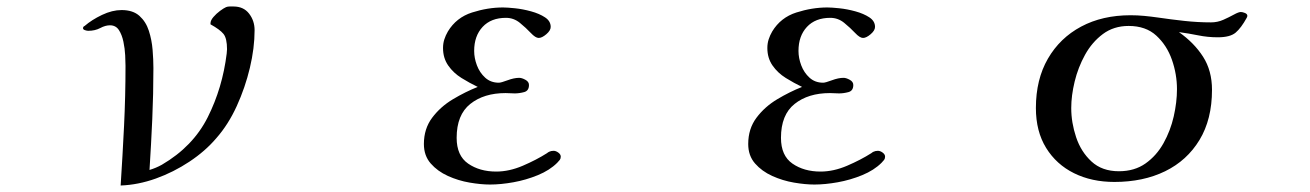

<svg xmlns="http://www.w3.org/2000/svg" viewBox="-20 -567 4040 592"><path d="M765 -474Q765 -419 750.5 -358Q736 -297 710 -240Q684 -183 647 -141Q613 -101 564 -68.5Q515 -36 460.5 -16.5Q406 3 352 5Q358 -87 362.5 -179Q367 -271 367 -364Q367 -376 366 -396.5Q365 -417 360.5 -438.5Q356 -460 346.5 -474.5Q337 -489 319 -489Q305 -489 289 -480.5Q273 -472 252 -472Q248 -472 242 -474Q236 -476 236 -480Q236 -485 241 -487Q263 -506 294.5 -521Q326 -536 355 -536Q390 -536 410 -518Q430 -500 439 -472Q448 -444 450.5 -413.5Q453 -383 453 -357Q453 -278 449.5 -199.5Q446 -121 441 -43Q451 -46 460.5 -50Q470 -54 479 -59Q575 -115 620.5 -205.5Q666 -296 679 -402Q679 -406 679.5 -409Q680 -412 680 -415Q680 -449 669 -462.5Q658 -476 629 -492Q629 -492 629 -493Q629 -494 629 -495Q629 -504 638 -514.5Q647 -525 658.5 -533.5Q670 -542 677 -545Q682 -547 688 -547Q694 -547 700 -547Q731 -547 748 -525Q765 -503 765 -474Z M1709 -84Q1709 -78 1706 -74Q1703 -70 1698 -65Q1675 -42 1638.5 -27Q1602 -12 1563 -5Q1524 2 1491 2Q1463 2 1428 -4Q1393 -10 1361 -24.5Q1329 -39 1308 -63Q1287 -87 1287 -123Q1287 -170 1312.5 -204Q1338 -238 1376.5 -261Q1415 -284 1453 -299Q1428 -311 1403 -326.5Q1378 -342 1362 -365Q1346 -388 1346 -419Q1346 -433 1350 -445.5Q1354 -458 1361 -470Q1387 -513 1435.5 -528.5Q1484 -544 1531 -544Q1544 -544 1568 -541.5Q1592 -539 1617.5 -532Q1643 -525 1660.5 -513.5Q1678 -502 1678 -484Q1678 -473 1664.5 -461.5Q1651 -450 1641 -450Q1631 -450 1616.5 -465.5Q1602 -481 1583 -496.5Q1564 -512 1540 -512Q1494 -512 1468 -484Q1442 -456 1442 -410Q1442 -388 1450.5 -365.5Q1459 -343 1476 -327.5Q1493 -312 1518 -312Q1525 -312 1545 -319.5Q1565 -327 1581 -327Q1589 -327 1600 -321Q1611 -315 1611 -305Q1611 -287 1596 -283Q1581 -279 1567 -279Q1560 -279 1553 -279.5Q1546 -280 1539 -280Q1472 -280 1430 -246.5Q1388 -213 1388 -142Q1388 -87 1423.5 -62.5Q1459 -38 1510 -38Q1550 -38 1592 -56Q1634 -74 1667 -95Q1669 -97 1673 -99Q1679 -102 1687 -102Q1694 -102 1701.5 -96.5Q1709 -91 1709 -84Z M2709 -84Q2709 -78 2706 -74Q2703 -70 2698 -65Q2675 -42 2638.5 -27Q2602 -12 2563 -5Q2524 2 2491 2Q2463 2 2428 -4Q2393 -10 2361 -24.5Q2329 -39 2308 -63Q2287 -87 2287 -123Q2287 -170 2312.5 -204Q2338 -238 2376.5 -261Q2415 -284 2453 -299Q2428 -311 2403 -326.5Q2378 -342 2362 -365Q2346 -388 2346 -419Q2346 -433 2350 -445.5Q2354 -458 2361 -470Q2387 -513 2435.5 -528.5Q2484 -544 2531 -544Q2544 -544 2568 -541.5Q2592 -539 2617.5 -532Q2643 -525 2660.5 -513.5Q2678 -502 2678 -484Q2678 -473 2664.5 -461.5Q2651 -450 2641 -450Q2631 -450 2616.5 -465.5Q2602 -481 2583 -496.5Q2564 -512 2540 -512Q2494 -512 2468 -484Q2442 -456 2442 -410Q2442 -388 2450.5 -365.5Q2459 -343 2476 -327.5Q2493 -312 2518 -312Q2525 -312 2545 -319.5Q2565 -327 2581 -327Q2589 -327 2600 -321Q2611 -315 2611 -305Q2611 -287 2596 -283Q2581 -279 2567 -279Q2560 -279 2553 -279.5Q2546 -280 2539 -280Q2472 -280 2430 -246.5Q2388 -213 2388 -142Q2388 -87 2423.5 -62.5Q2459 -38 2510 -38Q2550 -38 2592 -56Q2634 -74 2667 -95Q2669 -97 2673 -99Q2679 -102 2687 -102Q2694 -102 2701.5 -96.5Q2709 -91 2709 -84Z M3609 -292Q3609 -338 3593.5 -382.5Q3578 -427 3545.5 -457Q3513 -487 3460 -487Q3414 -487 3380.5 -462Q3347 -437 3325.5 -398Q3304 -359 3293.5 -315.5Q3283 -272 3283 -234Q3283 -189 3298 -144Q3313 -99 3345.5 -69Q3378 -39 3430 -39Q3478 -39 3512 -63Q3546 -87 3567.5 -125.5Q3589 -164 3599 -208Q3609 -252 3609 -292ZM3826 -518Q3826 -516 3824 -512Q3807 -481 3790 -466.5Q3773 -452 3735 -452Q3704 -452 3674.5 -458Q3645 -464 3615 -468Q3662 -435 3689.5 -392Q3717 -349 3717 -290Q3717 -199 3678.5 -135.5Q3640 -72 3572.5 -39Q3505 -6 3416 -6Q3346 -6 3291.5 -33Q3237 -60 3205.5 -111Q3174 -162 3174 -234Q3174 -322 3211 -386Q3248 -450 3313.5 -485Q3379 -520 3466 -520Q3487 -520 3508 -518Q3529 -516 3550 -513Q3591 -507 3632 -502.5Q3673 -498 3714 -498Q3734 -498 3752 -506Q3770 -514 3784.5 -522Q3799 -530 3806 -530Q3811 -530 3818.5 -527Q3826 -524 3826 -518Z"/></svg>

Font: Kaisei HarunoUmi Medium
Style: Regular
Weight: 500
Designer: Font-Kai, 金井和夫
Foundry: KAZUO KANAI
Version: Version 5.003